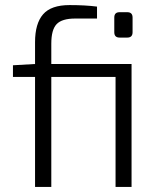

<svg xmlns="http://www.w3.org/2000/svg" viewBox="-20 -736 626 756"><path d="M498 -484V0H435V-433H182V0H118V-433H31V-479L118 -484V-570Q118 -643 149.5 -679.5Q181 -716 254 -716Q316 -716 362 -710V-663H276Q224 -663 203 -641Q182 -619 182 -564V-484ZM451 -688H481Q502 -688 502 -667V-609Q502 -588 481 -588H451Q430 -588 430 -609V-667Q430 -688 451 -688Z"/></svg>

Font: Exo 2.0 Light
Style: Regular
Weight: 300
Designer: Natanael Gama
Version: Version 1.001;PS 001.001;hotconv 1.0.70;makeotf.lib2.5.58329